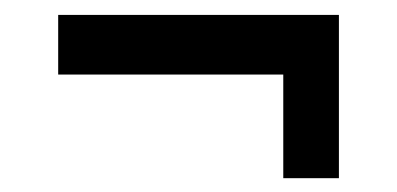

<svg xmlns="http://www.w3.org/2000/svg" viewBox="-20 -448 546 264"><path d="M369.5 -203V-345.5H60V-427.5H446V-203Z"/></svg>

Font: Besley*
Style: Bold
Weight: 700
Designer: Owen Earl
Foundry: indestructible type*
Version: Version 2.000; ttfautohint (v1.8.3)